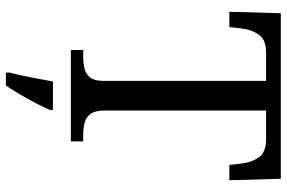

<svg xmlns="http://www.w3.org/2000/svg" viewBox="-181 -573 975 653"><g transform="rotate(90 306.5 -246.5)"><path d="M150 0V-42H173Q195 -42 213.5 -46.5Q232 -51 243.5 -65.5Q255 -80 255 -109V-664H159Q115 -664 98 -639.5Q81 -615 77 -582L72 -539H20L25 -714H588L593 -539H541L536 -582Q532 -615 515 -639.5Q498 -664 453 -664H356V-114Q356 -83 367 -67.5Q378 -52 397 -47Q416 -42 438 -42H461V0ZM227 208Q233 186 238 161Q243 136 248 110.5Q253 85 257 61H354V71Q345 92 331 119Q317 146 301 173Q285 200 271 221H227Z"/></g></svg>

Font: Noto Serif Bengali
Style: Regular
Weight: 400
Designer: Juan Bruce, Universal Thirst, Indian Type Foundry and the Monotype Design Team.
Foundry: Monotype Imaging Inc.
Version: Version 2.003